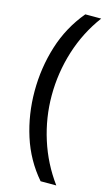

<svg xmlns="http://www.w3.org/2000/svg" viewBox="-132 -762 564 969"><g transform="rotate(15 150.0 -278.0)"><path d="M40 -274Q40 -396 75.5 -509.5Q111 -623 187 -714H270Q200 -620 164.5 -507Q129 -394 129 -275Q129 -159 164.5 -47.5Q200 64 269 158H187Q111 70 75.5 -41.5Q40 -153 40 -274Z"/></g></svg>

Font: Noto Sans Old South Arabian
Style: Regular
Weight: 400
Designer: Monotype Design Team
Foundry: Monotype Imaging Inc.
Version: Version 2.001; ttfautohint (v1.8.4.7-5d5b)